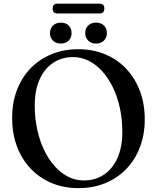

<svg xmlns="http://www.w3.org/2000/svg" viewBox="-20 -976 829 1014"><path d="M393 -716Q472 -716 536.5 -688.8Q601 -661.5 647.5 -611.8Q694 -562 719.2 -494.5Q744.5 -427 744.5 -346Q744.5 -266.5 719.5 -200Q694.5 -133.5 648 -84.8Q601.5 -36 537 -9.2Q472.5 17.5 394 17.5Q315.5 17.5 251.5 -9.8Q187.5 -37 140.8 -86.8Q94 -136.5 69 -204.2Q44 -272 44 -353.5Q44 -433 69 -499.2Q94 -565.5 140.2 -614Q186.5 -662.5 250.8 -689.2Q315 -716 393 -716ZM626 -280Q626 -346.5 613 -406Q600 -465.5 576.2 -514.5Q552.5 -563.5 520 -599.5Q487.5 -635.5 448.5 -655Q409.5 -674.5 366 -674.5Q306 -674.5 260.2 -644Q214.5 -613.5 189 -556.2Q163.5 -499 163.5 -419Q163.5 -352 176.5 -292.5Q189.5 -233 213 -183.8Q236.5 -134.5 269 -98.2Q301.5 -62 340.2 -42.5Q379 -23 422.5 -23Q483.5 -23 529.2 -53.8Q575 -84.5 600.5 -142Q626 -199.5 626 -280ZM301.5 -746Q275.5 -746 259.8 -761.5Q244 -777 244 -801.5Q244 -826 259.8 -841.2Q275.5 -856.5 301.5 -856.5Q327.5 -856.5 342.8 -841.2Q358 -826 358 -801Q358 -777.5 342.8 -761.8Q327.5 -746 301.5 -746ZM487 -746Q461.5 -746 445.8 -761.5Q430 -777 430 -801.5Q430 -826 445.8 -841.2Q461.5 -856.5 487 -856.5Q513.5 -856.5 529 -841.2Q544.5 -826 544.5 -801Q544.5 -777.5 529 -761.8Q513.5 -746 487 -746ZM258 -930.5Q258 -944 264.5 -950.2Q271 -956.5 282.5 -956.5H506.5Q518.5 -956.5 524.8 -950.2Q531 -944 531 -931Q531 -918 524.8 -911.5Q518.5 -905 506.5 -905H282.5Q271 -905 264.5 -911.2Q258 -917.5 258 -930.5Z"/></svg>

Font: Fraunces 28pt
Style: Regular
Weight: 400
Version: Version 1.000;[b76b70a41]